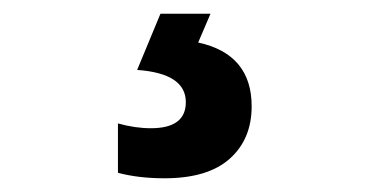

<svg xmlns="http://www.w3.org/2000/svg" viewBox="-20 -20 540 280"><path d="M347 135Q347 59 269 42L287 0H214L180 82Q251 87 251 129Q251 167 200 167Q177 167 152 160V232Q182 240 220 240Q283 240 315 211.5Q347 183 347 135Z"/></svg>

Font: Noto Sans Mono UI Condensed
Style: Bold
Weight: 700
Width: 3
Designer: Monotype Design team
Foundry: Monotype Imaging Inc.
Version: 1.000